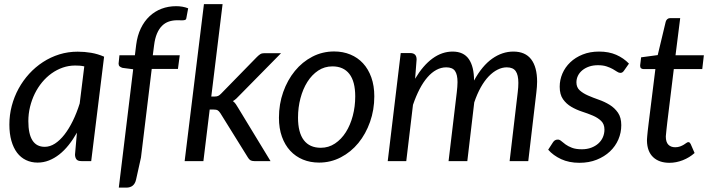

<svg xmlns="http://www.w3.org/2000/svg" viewBox="-20 -756 3323 901"><path d="M408 0H362Q344.5 0 338.2 -9Q332 -18 332 -31L341 -133.5Q323 -101.5 302.2 -75.5Q281.5 -49.5 258.2 -31.2Q235 -13 209.5 -3Q184 7 156.5 7Q126.5 7 102 -4.8Q77.5 -16.5 60.2 -39.2Q43 -62 33.5 -95.2Q24 -128.5 24 -171.5Q24 -216.5 35.2 -259.2Q46.5 -302 67.2 -340Q88 -378 117 -409.8Q146 -441.5 181.8 -464.8Q217.5 -488 258.5 -500.8Q299.5 -513.5 344.5 -513.5Q377 -513.5 407.8 -508.2Q438.5 -503 468.5 -490ZM190 -67Q214.5 -67 238 -82.2Q261.5 -97.5 282.5 -124.5Q303.5 -151.5 321.8 -188.8Q340 -226 354 -270.5L375.5 -444.5Q364.5 -447 353.8 -447.8Q343 -448.5 332.5 -448.5Q302.5 -448.5 274.5 -438.8Q246.5 -429 222 -411.5Q197.5 -394 177.5 -369.8Q157.5 -345.5 143.2 -316.5Q129 -287.5 121 -254.8Q113 -222 113 -187.5Q113 -67 190 -67Z M692 -432.5 641.5 -16.5 618.5 87Q610 124.5 572.5 124.5H537.5L605 -431L555 -437.5Q546.5 -440 541.5 -444.5Q536.5 -449 536.5 -457.5L540.5 -496.5H613L619 -545.5Q624.5 -589 640.8 -622.8Q657 -656.5 681.8 -679.8Q706.5 -703 738.2 -715Q770 -727 806.5 -727Q837.5 -727 863 -717L854.5 -671Q853.5 -664 847.8 -662.2Q842 -660.5 833 -660.5Q828.5 -660.5 823.2 -660.8Q818 -661 812 -661Q790.5 -661 772.2 -654.8Q754 -648.5 740 -634.5Q726 -620.5 716.5 -598Q707 -575.5 703 -543L697 -496.5H823.5L815 -432.5Z M1024.5 -736.5 971.5 -303H987Q997 -303 1003.5 -305.8Q1010 -308.5 1018 -317L1185.5 -488.5Q1193.5 -496.5 1201 -501.5Q1208.5 -506.5 1220.5 -506.5H1299L1103.5 -308Q1096 -300 1088.8 -293.2Q1081.5 -286.5 1073 -281.5Q1081 -275.5 1086.5 -267.5Q1092 -259.5 1097.5 -250L1249.5 0H1173Q1162 0 1155.2 -4Q1148.5 -8 1143 -17.5L1014 -225Q1007.5 -235 1001.2 -238.5Q995 -242 981 -242H964L934.5 0H846.5L937 -736.5Z M1485.5 -62.5Q1522 -62.5 1552 -82.5Q1582 -102.5 1603 -135.8Q1624 -169 1635.5 -212.5Q1647 -256 1647 -303.5Q1647 -373.5 1619.5 -409Q1592 -444.5 1540 -444.5Q1503 -444.5 1473.2 -424.8Q1443.5 -405 1422.5 -371.8Q1401.5 -338.5 1390 -295Q1378.5 -251.5 1378.5 -204Q1378.5 -134 1405.8 -98.2Q1433 -62.5 1485.5 -62.5ZM1477.5 7Q1436 7 1401.5 -7.2Q1367 -21.5 1342 -48.5Q1317 -75.5 1303 -114.5Q1289 -153.5 1289 -203.5Q1289 -267.5 1309 -324Q1329 -380.5 1363.8 -423Q1398.5 -465.5 1445.8 -490Q1493 -514.5 1548 -514.5Q1589.5 -514.5 1624 -500.2Q1658.5 -486 1683.5 -459Q1708.5 -432 1722.5 -392.8Q1736.5 -353.5 1736.5 -304Q1736.5 -240.5 1716.5 -184Q1696.5 -127.5 1661.8 -85Q1627 -42.5 1579.5 -17.8Q1532 7 1477.5 7Z M1799.5 0 1860.5 -507H1905Q1935 -507 1935 -477L1928 -386.5Q1965.5 -449.5 2010 -481.8Q2054.5 -514 2104 -514Q2155.5 -514 2180 -478.8Q2204.5 -443.5 2204.5 -378Q2242.5 -447.5 2289.8 -480.8Q2337 -514 2389 -514Q2445 -514 2472.8 -477.5Q2500.5 -441 2500.5 -372.5Q2500.5 -361 2499.5 -348.5Q2498.5 -336 2497 -322.5L2459 0H2371.5L2409.5 -322.5Q2412.5 -347 2412.5 -367Q2412.5 -404.5 2400 -422.2Q2387.5 -440 2358 -440Q2336.5 -440 2315 -429.2Q2293.5 -418.5 2273.5 -397.8Q2253.5 -377 2236.2 -346.2Q2219 -315.5 2205.5 -275.5L2173 0H2085L2123.5 -322.5Q2125 -336 2126 -348Q2127 -360 2127 -370.5Q2127 -406 2115.2 -423Q2103.5 -440 2074 -440Q2050 -440 2027.8 -428Q2005.5 -416 1985.8 -393.2Q1966 -370.5 1949 -337.8Q1932 -305 1918 -264L1886.5 0Z M2909 -425.5Q2905 -419.5 2901 -416.8Q2897 -414 2891 -414Q2884 -414 2875.8 -419.5Q2867.5 -425 2855.8 -431.8Q2844 -438.5 2827 -444.2Q2810 -450 2786 -450Q2763.5 -450 2745 -443.8Q2726.5 -437.5 2713 -426.5Q2699.5 -415.5 2692.2 -400.8Q2685 -386 2685 -369.5Q2685 -346 2700.5 -332Q2716 -318 2739.5 -307.8Q2763 -297.5 2790.2 -288Q2817.5 -278.5 2841 -264Q2864.5 -249.5 2880 -227Q2895.5 -204.5 2895.5 -168.5Q2895.5 -133.5 2881.8 -101.5Q2868 -69.5 2842.2 -45.2Q2816.5 -21 2780.2 -6.5Q2744 8 2699 8Q2650.5 8 2613.2 -9.2Q2576 -26.5 2552.5 -53.5L2574.5 -87.5Q2578.5 -94 2584 -97.5Q2589.5 -101 2598 -101Q2606 -101 2614 -94Q2622 -87 2634 -78.2Q2646 -69.5 2664.2 -62.5Q2682.5 -55.5 2710.5 -55.5Q2735 -55.5 2754.8 -63Q2774.5 -70.5 2788.2 -83Q2802 -95.5 2809.2 -112.2Q2816.5 -129 2816.5 -148Q2816.5 -173.5 2801 -188.5Q2785.5 -203.5 2762 -213.5Q2738.5 -223.5 2711.5 -232.2Q2684.5 -241 2661 -254.8Q2637.5 -268.5 2622 -290.5Q2606.5 -312.5 2606.5 -349Q2606.5 -381 2619.2 -410.8Q2632 -440.5 2656 -463.5Q2680 -486.5 2714.2 -500.2Q2748.5 -514 2791.5 -514Q2837 -514 2871.8 -498.8Q2906.5 -483.5 2931.5 -457.5Z M3016 -95.5Q3016 -98.5 3016.2 -103.2Q3016.5 -108 3017.2 -117Q3018 -126 3019.5 -140.5Q3021 -155 3024 -178.5L3055.5 -432H2999Q2992.5 -432 2988.2 -435.8Q2984 -439.5 2984 -447.5Q2984 -449 2984.5 -453.5Q2985 -458 2985.8 -463.8Q2986.5 -469.5 2987.2 -475.5Q2988 -481.5 2988.5 -487L3066.5 -497.5L3104 -654Q3106 -661.5 3111.5 -666.2Q3117 -671 3125 -671H3172L3150 -496.5H3283L3275.5 -432H3142L3111.5 -183Q3109 -162.5 3107.8 -150Q3106.5 -137.5 3105.8 -130Q3105 -122.5 3104.8 -119.5Q3104.5 -116.5 3104.5 -115Q3104.5 -89.5 3116.2 -77.2Q3128 -65 3148.5 -65Q3161.5 -65 3171.5 -68.8Q3181.5 -72.5 3188.8 -77Q3196 -81.5 3201 -85.2Q3206 -89 3210 -89Q3214 -89 3216.2 -87Q3218.5 -85 3221 -80.5L3239.5 -38Q3215.5 -16.5 3184.2 -4.2Q3153 8 3121.5 8Q3073 8 3045 -18.5Q3017 -45 3016 -95.5Z"/></svg>

Font: LatoHex
Style: Italic
Weight: 400
Italic angle: -7°
Designer: Lukasz Dziedzic
Foundry: tyPoland Lukasz Dziedzic
Version: Version 1.104; Western+Polish opensource